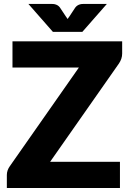

<svg xmlns="http://www.w3.org/2000/svg" viewBox="-20 -934 649 954"><path d="M587 -667.5Q587 -654.5 582.8 -642Q578.5 -629.5 571 -618.5L229 -130H576V0H14V-65Q14 -76.5 18 -87.8Q22 -99 29 -108.5L372 -598.5H42V-728.5H587ZM511 -914.5 389 -775.5H243L121 -914.5H233Q237.5 -914.5 243.2 -914.2Q249 -914 255 -912.2Q261 -910.5 266.8 -907Q272.5 -903.5 277.5 -897L307 -852.5Q309.5 -849 311.8 -845.8Q314 -842.5 316 -839.5Q318 -842.5 320.2 -845.8Q322.5 -849 325 -852.5L354 -896.5Q359 -903 365 -906.8Q371 -910.5 377 -912.2Q383 -914 388.8 -914.2Q394.5 -914.5 399 -914.5Z"/></svg>

Font: Lato 2
Style: Regular
Weight: 900
Designer: Lukasz Dziedzic with Adam Twardoch and Botio Nikoltchev
Foundry: tyPoland Lukasz Dziedzic
Version: Version 2.015; 2015-08-06; http://www.latofonts.com/